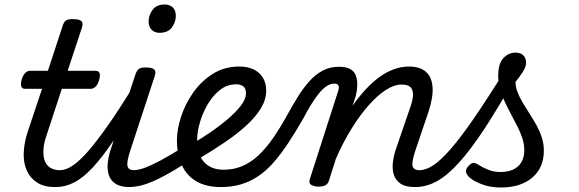

<svg xmlns="http://www.w3.org/2000/svg" viewBox="-20 -815 2575 854"><path d="M224 17Q176 17 145 -3Q114 -23 99 -57Q84 -91 85.5 -134.5Q87 -178 102 -225L167 -420H90Q79 -420 75 -430Q71 -440 76 -460Q82 -480 92 -490Q102 -500 112 -500H193L258 -698Q264 -718 273.5 -724Q283 -730 303 -730Q334 -730 342.5 -720.5Q351 -711 344 -691L281 -500H407Q418 -500 422.5 -490.5Q427 -481 421 -460Q416 -441 406 -430.5Q396 -420 385 -420H255L188 -216Q174 -176 173 -146Q172 -116 180.5 -96.5Q189 -77 206 -67.5Q223 -58 245 -58Q259 -58 265.5 -46.5Q272 -35 270 -20.5Q268 -6 256.5 5.5Q245 17 224 17Z M228 17Q214 17 207 5.5Q200 -6 202 -20.5Q204 -35 215 -46.5Q226 -58 247 -58Q273 -58 303.5 -78.5Q334 -99 372 -142.5Q410 -186 458.5 -255Q507 -324 568 -422Q577 -436 591 -434.5Q605 -433 613 -422.5Q621 -412 614 -399Q545 -280 491.5 -199.5Q438 -119 394 -71.5Q350 -24 310 -3.5Q270 17 228 17Z M557 17Q516 17 493.5 2Q471 -13 463.5 -38Q456 -63 459.5 -92Q463 -121 472 -149L582 -483Q589 -503 598.5 -509Q608 -515 627 -515Q658 -515 666.5 -505.5Q675 -496 668 -476L560 -147Q543 -96 547 -77Q551 -58 577 -58Q591 -58 597.5 -46.5Q604 -35 602.5 -20.5Q601 -6 589.5 5.5Q578 17 557 17ZM689 -669Q669 -669 655 -682Q641 -695 641 -720Q641 -747 658.5 -771Q676 -795 713 -795Q734 -795 748 -782.5Q762 -770 762 -744Q762 -717 744.5 -693Q727 -669 689 -669Z M554 17Q540 17 533 5.5Q526 -6 528 -20.5Q530 -35 541 -46.5Q552 -58 573 -58Q595 -58 623.5 -68.5Q652 -79 693.5 -101Q735 -123 794 -160Q807 -168 818 -163.5Q829 -159 834 -147Q839 -135 836.5 -121Q834 -107 820 -98Q754 -56 706 -30.5Q658 -5 622 6Q586 17 554 17Z M828 -171Q869 -195 912 -224Q955 -253 991.5 -284Q1028 -315 1051 -344.5Q1074 -374 1074 -400Q1074 -422 1062 -431Q1050 -440 1031 -440Q990 -440 958 -414.5Q926 -389 903.5 -350.5Q881 -312 869 -270Q857 -228 857 -196Q857 -163 864.5 -137.5Q872 -112 887 -95Q902 -78 924 -69Q946 -60 975 -60Q989 -60 994.5 -48.5Q1000 -37 998 -21.5Q996 -6 987 5.5Q978 17 963 17Q896 17 852.5 -9Q809 -35 788 -82Q767 -129 767 -191Q767 -240 785.5 -296.5Q804 -353 839.5 -403.5Q875 -454 926.5 -486.5Q978 -519 1045 -519Q1081 -519 1107.5 -506.5Q1134 -494 1149 -470Q1164 -446 1164 -412Q1164 -373 1141.5 -335Q1119 -297 1078 -259Q1037 -221 980.5 -182.5Q924 -144 856 -104Z M963 17Q944 17 936.5 5.5Q929 -6 931 -21.5Q933 -37 944 -48.5Q955 -60 974 -60Q1019 -60 1057 -76Q1095 -92 1128.5 -123Q1162 -154 1194 -200Q1226 -246 1259 -306Q1281 -346 1304.5 -384Q1328 -422 1355 -452.5Q1382 -483 1414.5 -500.5Q1447 -518 1487 -518Q1497 -518 1500 -506.5Q1503 -495 1500 -480.5Q1497 -466 1488.5 -454.5Q1480 -443 1466 -443Q1449 -443 1432 -431.5Q1415 -420 1398.5 -399.5Q1382 -379 1364.5 -351Q1347 -323 1329 -288Q1294 -227 1261.5 -178Q1229 -129 1196.5 -92Q1164 -55 1128 -31Q1092 -7 1051.5 5Q1011 17 963 17Z M1825 17Q1783 17 1761 1.5Q1739 -14 1731.5 -38.5Q1724 -63 1727.5 -92.5Q1731 -122 1740 -149L1807 -344Q1816 -371 1817 -392.5Q1818 -414 1806.5 -426.5Q1795 -439 1766 -439Q1734 -439 1696.5 -415Q1659 -391 1620 -347Q1581 -303 1543.5 -242.5Q1506 -182 1474 -109L1443 -11Q1439 2 1428.5 8.5Q1418 15 1395 15Q1379 15 1365.5 8Q1352 1 1358 -18L1485 -413Q1489 -426 1485.5 -434.5Q1482 -443 1468 -443Q1455 -443 1450 -454.5Q1445 -466 1447.5 -480.5Q1450 -495 1460.5 -506.5Q1471 -518 1488 -518Q1522 -518 1540 -506.5Q1558 -495 1564 -475.5Q1570 -456 1569 -433.5Q1568 -411 1563 -390L1548 -344Q1577 -386 1607.5 -418.5Q1638 -451 1669.5 -473.5Q1701 -496 1733.5 -507.5Q1766 -519 1799 -519Q1848 -519 1874.5 -495.5Q1901 -472 1904 -427Q1907 -382 1886 -318L1828 -147Q1811 -96 1815 -77Q1819 -58 1846 -58Q1860 -58 1866 -46.5Q1872 -35 1870.5 -20.5Q1869 -6 1857.5 5.5Q1846 17 1825 17Z M1826 17Q1807 17 1801 5.5Q1795 -6 1798.5 -20.5Q1802 -35 1814 -46.5Q1826 -58 1845 -58Q1875 -58 1909 -81Q1943 -104 1987 -155Q2031 -206 2089.5 -291Q2148 -376 2225 -500Q2233 -513 2247.5 -510.5Q2262 -508 2271.5 -497Q2281 -486 2273 -473Q2196 -335 2134 -241Q2072 -147 2020.5 -90.5Q1969 -34 1922.5 -8.5Q1876 17 1826 17Z M2208 19Q2159 19 2120 3.5Q2081 -12 2065 -29Q2052 -43 2052.5 -54.5Q2053 -66 2066 -79Q2078 -91 2087.5 -90.5Q2097 -90 2113 -79Q2129 -69 2153 -59.5Q2177 -50 2205 -50Q2257 -50 2284.5 -75.5Q2312 -101 2312 -147Q2312 -172 2304 -198Q2296 -224 2282.5 -250.5Q2269 -277 2254.5 -304Q2240 -331 2226.5 -359.5Q2213 -388 2204.5 -417Q2196 -446 2196 -477Q2196 -532 2219 -556.5Q2242 -581 2273 -581Q2296 -581 2308 -568.5Q2320 -556 2320 -537Q2320 -518 2306 -496Q2292 -474 2273 -451Q2273 -428 2282 -405Q2291 -382 2305.5 -357.5Q2320 -333 2336 -308.5Q2352 -284 2366.5 -257.5Q2381 -231 2390 -203Q2399 -175 2399 -145Q2399 -69 2347.5 -25Q2296 19 2208 19Z"/></svg>

Font: Playwrite IN
Style: Regular
Weight: 400
Designer: Veronika Burian, José Scaglione
Foundry: TypeTogether
Version: Version 1.002